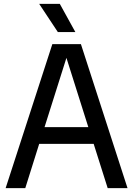

<svg xmlns="http://www.w3.org/2000/svg" viewBox="-20 -967 685 987"><path d="M9 0 249 -740H396L635.5 0H533.5L461.5 -227.5H181.5L110 0ZM209 -313.5H434L321.5 -669.5ZM277.5 -802 181.5 -947H287.5L367.5 -802Z"/></svg>

Font: Encode Sans SmCnd Md
Style: Regular
Weight: 500
Width: 4
Designer: Multiple Designers
Foundry: Impallari Type
Version: Version 3.002; ttfautohint (v1.8.3) -l 8 -r 50 -G 200 -x 14 